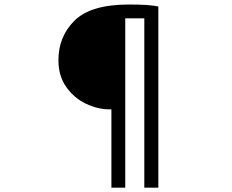

<svg xmlns="http://www.w3.org/2000/svg" viewBox="-20 -784 1040 860"><path d="M241.8 -512Q240.4 -617.4 312.7 -690.6Q385 -763.8 558.2 -763.8Q648 -763.8 689.2 -755V56.6H626.4V-702H541V56.6H479V-294.2H469.6Q418.6 -294.2 366 -318.9Q313.4 -343.6 277.8 -392.9Q242.2 -442.2 241.8 -512Z"/></svg>

Font: 寒蝉端黑体 Light
Style: Regular
Weight: 300
Designer: ChillDuanSans {Warren2060}; 
Source Han Sans {Ryoko NISHIZUKA 西塚涼子 (kana, bopomofo & ideographs); Paul D. Hunt (Latin, G
Foundry: ChillType&Adobe
Version: Version 1.300;Glyphs 3.3 (3306)